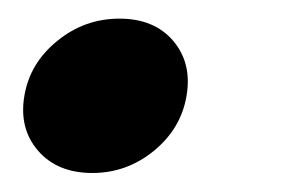

<svg xmlns="http://www.w3.org/2000/svg" viewBox="-20 -177 300 204"><path d="M78.1 6.8Q41 6.8 20.5 -16.8Q0 -40.5 5.9 -75.2Q11.7 -109.9 40.8 -133.5Q69.8 -157.2 106.9 -157.2Q144 -157.2 164.1 -133.5Q184.1 -109.9 178.2 -75.2Q172.4 -40.5 143.6 -16.8Q114.7 6.8 78.1 6.8Z"/></svg>

Font: SVN-Poppins SemiBold
Style: Italic
Weight: 600
Italic angle: -10°
Designer: Ninad Kale (Devanagari), Jonny Pinhorn (Latin)
Foundry: Indian Type Foundry
Version: Version 3.002 2017